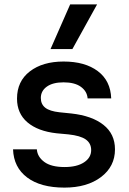

<svg xmlns="http://www.w3.org/2000/svg" viewBox="-20 -834 583 870"><path d="M308.1 -611.8H209L297.9 -814H419.9ZM272 16.1Q164.1 16.1 103 -29.8Q42 -75.7 39.1 -157.2H147Q149.4 -123.5 180.7 -100.3Q211.9 -77.1 272.9 -77.1Q328.6 -77.1 360.8 -98.4Q393.1 -119.6 393.1 -153.8Q393.1 -184.6 368.9 -201.9Q344.7 -219.2 290 -225.1L236.8 -230Q151.9 -239.3 104.5 -279.5Q57.1 -319.8 57.1 -387.2Q57.1 -465.8 115.2 -510.5Q173.3 -555.2 268.1 -555.2Q365.2 -555.2 423.1 -511.7Q481 -468.3 483.9 -388.2H377Q374.5 -420.4 346.4 -440.7Q318.4 -460.9 268.1 -460.9Q219.2 -460.9 192.1 -441.4Q165 -421.9 165 -390.1Q165 -361.8 185.1 -345.9Q205.1 -330.1 250 -325.2L303.2 -319.8Q396.5 -309.6 448.7 -268.3Q501 -227.1 501 -157.2Q501 -79.6 437.7 -31.7Q374.5 16.1 272 16.1Z"/></svg>

Font: Sora Medium
Style: Regular
Weight: 500
Designer: Jonathan Barnbrook, Julián Moncada
Foundry: Barnbrook Fonts
Version: Version 2.000